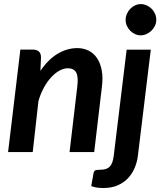

<svg xmlns="http://www.w3.org/2000/svg" viewBox="-20 -762 812 962"><path d="M182.5 -407Q221.5 -464.5 269 -492.8Q316.5 -521 367 -521Q399 -521 424.5 -508Q450 -495 466.5 -470.2Q483 -445.5 489.8 -409.2Q496.5 -373 490.5 -326.5L452 0H328.5L367 -326.5Q373.5 -376.5 362 -398.2Q350.5 -420 320 -420Q299.5 -420 278 -408.2Q256.5 -396.5 236.5 -374.8Q216.5 -353 199.8 -322.8Q183 -292.5 172.5 -255L144 0H20.5L82 -513.5H144.5Q164 -513.5 174.8 -504Q185.5 -494.5 185.5 -473.5ZM735.5 -513 671 17.5Q667 51 654.2 80.5Q641.5 110 620 132.2Q598.5 154.5 568.2 167.2Q538 180 499 180Q479 180 465 177.8Q451 175.5 437 170.5L449 104Q451.5 94 458.2 91.2Q465 88.5 482 88.5Q498.5 88.5 510.2 84.8Q522 81 530 72.8Q538 64.5 542.8 51Q547.5 37.5 550 17.5L614.5 -513ZM763 -662.5Q763 -646.5 756.2 -632.5Q749.5 -618.5 738.5 -608Q727.5 -597.5 713.5 -591.2Q699.5 -585 684.5 -585Q670 -585 656.5 -591.2Q643 -597.5 632.5 -608Q622 -618.5 615.8 -632.5Q609.5 -646.5 609.5 -662.5Q609.5 -678.5 616 -693Q622.5 -707.5 633 -718.2Q643.5 -729 657.2 -735.2Q671 -741.5 685.5 -741.5Q700.5 -741.5 714.5 -735.2Q728.5 -729 739.2 -718.5Q750 -708 756.5 -693.5Q763 -679 763 -662.5Z"/></svg>

Font: Lato 2
Style: Bold Italic
Weight: 700
Italic angle: -7°
Designer: Lukasz Dziedzic with Adam Twardoch and Botio Nikoltchev
Foundry: tyPoland Lukasz Dziedzic
Version: Version 2.015; 2015-08-06; http://www.latofonts.com/